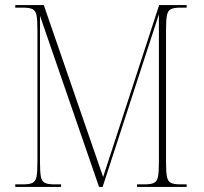

<svg xmlns="http://www.w3.org/2000/svg" viewBox="-20 -734 803 754"><path d="M40 0V-10H71Q96 -10 108 -16Q120 -22 123.5 -40.5Q127 -59 127 -98V-616Q127 -655 123.5 -673.5Q120 -692 108 -698Q96 -704 71 -704H40V-714H152L385 -39L605 -714H713V-704H688Q663 -704 651 -698Q639 -692 635.5 -673.5Q632 -655 632 -616V-98Q632 -59 635.5 -40.5Q639 -22 651 -16Q663 -10 688 -10H713V0H518V-10H548Q573 -10 585 -16Q597 -22 600.5 -40.5Q604 -59 604 -98V-678L383 0H369L137 -672V-98Q137 -59 140.5 -40.5Q144 -22 156 -16Q168 -10 193 -10H220V0Z"/></svg>

Font: Noto Serif Display Condensed Thin
Style: Regular
Weight: 100
Width: 3
Designer: Monotype Design Team
Foundry: Monotype Imaging Inc.
Version: Version 2.009